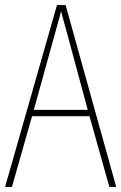

<svg xmlns="http://www.w3.org/2000/svg" viewBox="-20 -735 477 755"><path d="M410 0 332 -278H106L27 0H0L204 -715H238L437 0ZM243 -607Q237 -629 231.5 -648.5Q226 -668 220 -691Q215 -669 209 -649.5Q203 -630 197 -606L113 -303H325Z"/></svg>

Font: Noto Sans Georgian Condensed Thin
Style: Regular
Weight: 100
Width: 3
Designer: Monotype Design Team, Akaki Razmadze
Foundry: Google LLC
Version: Version 2.005; ttfautohint (v1.8.4.7-5d5b)